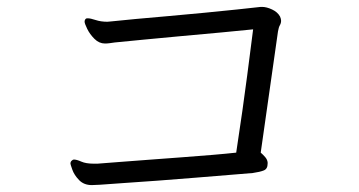

<svg xmlns="http://www.w3.org/2000/svg" viewBox="-20 -613 1040 556"><path d="M755 -139Q755 -124 744 -119.5Q733 -115 712 -112Q689 -110 645 -106.5Q601 -103 547 -98.5Q493 -94 438.5 -90Q384 -86 339 -83Q294 -80 269 -78Q263 -78 257 -77.5Q251 -77 246 -77Q223 -77 209 -91.5Q195 -106 189.5 -121.5Q184 -137 184 -139Q184 -145 188 -148Q191 -151 194 -151Q202 -151 215.5 -145Q229 -139 252 -139H262Q287 -141 326.5 -144Q366 -147 412.5 -150.5Q459 -154 506.5 -157.5Q554 -161 595.5 -164.5Q637 -168 664 -171Q670 -209 682 -293Q694 -377 713 -528Q676 -524 620.5 -519Q565 -514 505.5 -508.5Q446 -503 394 -498Q342 -493 312 -490Q305 -489 298 -488Q291 -487 284 -487Q267 -487 253.5 -500.5Q240 -514 232.5 -529.5Q225 -545 225 -550Q225 -556 229 -559Q230 -560 234 -560Q242 -560 257 -555Q272 -550 291 -550Q294 -550 296.5 -550.5Q299 -551 302 -551Q329 -554 373 -558Q417 -562 468.5 -566.5Q520 -571 571.5 -576Q623 -581 666 -585.5Q709 -590 735 -593H739Q752 -593 768 -585.5Q784 -578 791 -565Q794 -558 794 -553Q794 -546 790.5 -540Q787 -534 785 -522L735 -171Q742 -165 748 -158Q754 -151 755 -143Z"/></svg>

Font: Moon Stars Kai HW
Style: Regular
Weight: 400
Designer: GuiWonder
Version: Version 1.101